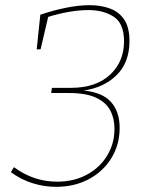

<svg xmlns="http://www.w3.org/2000/svg" viewBox="-20 -718 581 743"><path d="M197 5Q151 5 106 -9Q61 -23 22 -52L34 -71Q110 -15 201 -15Q266 -15 316 -42Q366 -69 394.5 -115.5Q423 -162 423 -220Q423 -260 406.5 -291Q390 -322 351.5 -340Q313 -358 247 -358H178L181 -378H254Q351 -378 405.5 -428.5Q460 -479 460 -558Q460 -627 420.5 -653Q381 -679 322 -679Q285 -679 243.5 -671.5Q202 -664 161 -651L168 -659L137 -527H122L136 -661Q186 -678 235.5 -688Q285 -698 327 -698Q372 -698 407 -684.5Q442 -671 461.5 -641Q481 -611 481 -559Q481 -476 431 -427Q381 -378 300 -367L299 -368Q374 -362 408.5 -324.5Q443 -287 443 -223Q443 -158 411 -106Q379 -54 323.5 -24.5Q268 5 197 5Z"/></svg>

Font: Bitter Thin Thin
Style: Italic
Weight: 250
Italic angle: -9°
Version: Version 2.002